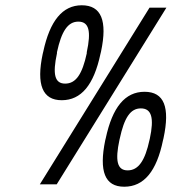

<svg xmlns="http://www.w3.org/2000/svg" viewBox="-20 -699 651 728"><path d="M381 -175 379 -167C355 -50 377 9 451 9C526 9 574 -50 598 -167L600 -175C625 -292 603 -351 528 -351C454 -351 406 -292 381 -175ZM131 0H195L611 -670H547ZM142 -495C117 -378 141 -319 214 -319C288 -319 336 -377 361 -495L363 -503C388 -621 364 -679 290 -679C217 -679 169 -620 144 -503ZM196 -497V-501C213 -580 237 -617 277 -617C318 -617 326 -580 309 -501V-497C292 -418 268 -382 227 -382C187 -382 179 -418 196 -497ZM433 -169 434 -173C451 -252 474 -288 514 -288C555 -288 565 -252 548 -173L547 -169C530 -90 505 -53 464 -53C424 -53 416 -90 433 -169Z"/></svg>

Font: LT Wave Mono
Style: Italic
Weight: 400
Designer: Daniel Lyons
Version: Version 2.5 (Glyphs App)